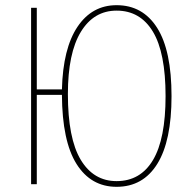

<svg xmlns="http://www.w3.org/2000/svg" viewBox="-20 -711 745 741"><path d="M642 -340Q642 -167 587 -78.5Q532 10 430 10Q331 10 275.5 -78Q220 -166 219 -345H122V0H100V-681H122V-366H219Q223 -524 279 -607.5Q335 -691 430 -691Q531 -691 586.5 -603.5Q642 -516 642 -340ZM619 -340Q619 -508 570 -589Q521 -670 430 -670Q342 -670 292 -588Q242 -506 242 -348Q242 -177 291.5 -94.5Q341 -12 430 -12Q522 -12 570.5 -93.5Q619 -175 619 -340Z"/></svg>

Font: Fira Sans Extra Condensed Thin
Style: Regular
Weight: 250
Width: 1
Designer: Carrois Corporate & Edenspiekermann AG
Foundry: Carrois Corporate GbR & Edenspiekermann AG
Version: Version 4.203